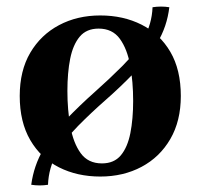

<svg xmlns="http://www.w3.org/2000/svg" viewBox="-20 -522 610 584"><path d="M444 -500Q470 -504 495 -500Q488 -441 458.5 -392Q429 -343 388 -300.5Q347 -258 302 -218.5Q257 -179 217.5 -139Q178 -99 153 -55.5Q128 -12 126 40Q101 44 75 40Q83 -19 112 -68Q141 -117 182 -159.5Q223 -202 268 -242Q313 -282 352.5 -321.5Q392 -361 417 -405Q442 -449 444 -500ZM280 -435Q243 -435 222.5 -410.5Q202 -386 193.5 -343.5Q185 -301 185 -245Q185 -188 194 -137.5Q203 -87 225.5 -56Q248 -25 290 -25L285 15Q215 15 159.5 -13Q104 -41 72 -96Q40 -151 40 -230Q40 -307 72 -361.5Q104 -416 159.5 -445.5Q215 -475 285 -475ZM290 -25Q327 -25 347.5 -49.5Q368 -74 376.5 -117Q385 -160 385 -215Q385 -273 376 -323Q367 -373 344.5 -404Q322 -435 280 -435L285 -475Q355 -475 410.5 -447Q466 -419 498 -364.5Q530 -310 530 -230Q530 -154 498 -99Q466 -44 410.5 -14.5Q355 15 285 15Z"/></svg>

Font: Poltawski Nowy
Style: Bold
Weight: 700
Designer: Adam Pótawski, Mateusz Machalski, Borys Kosmynka, Ania Wieluska
Foundry: Capitalics.wtf
Version: Version 1.001;gftools[0.9.25]